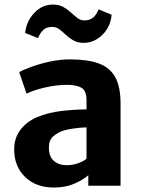

<svg xmlns="http://www.w3.org/2000/svg" viewBox="-20 -832 632 860"><path d="M221 8Q141.5 8 92.5 -39.2Q43.5 -86.5 43.5 -163Q43.5 -213.5 71.2 -250.2Q99 -287 146.5 -307.5Q195.5 -328 256.2 -335Q317 -342 367.5 -342V-383Q367.5 -425.5 345 -438.8Q322.5 -452 280.5 -452Q233 -452 181.2 -440Q129.5 -428 99 -412.5L66 -508.5Q82.5 -518.5 118.8 -532Q155 -545.5 201.5 -555.8Q248 -566 295 -566Q372 -566 421.8 -548Q471.5 -530 495.8 -487Q520 -444 520 -368V0H375.5V-47Q353 -27 313.5 -9.5Q274 8 221 8ZM199 -171Q199 -130.5 221.2 -111.2Q243.5 -92 279.5 -92Q307 -92 333.5 -102.2Q360 -112.5 367.5 -121.5V-261.5Q340 -261 304.8 -255.8Q269.5 -250.5 249 -241Q229.5 -232 214.2 -217Q199 -202 199 -171ZM355.5 -640Q328 -640 309 -650.8Q290 -661.5 275 -675.8Q260 -690 246 -700.8Q232 -711.5 214.5 -711.5Q189 -711.5 175 -699Q161 -686.5 150 -661.5L92.5 -684.5Q98.5 -737 133.5 -774.2Q168.5 -811.5 217.5 -811.5Q244.5 -811.5 263.5 -800.8Q282.5 -790 297.8 -776Q313 -762 327 -751.2Q341 -740.5 357.5 -740.5Q380 -740.5 395.5 -752Q411 -763.5 421.5 -790L480 -766Q477 -729.5 459 -701.2Q441 -673 413.8 -656.5Q386.5 -640 355.5 -640Z"/></svg>

Font: Merriweather Sans
Style: Bold
Weight: 700
Designer: Eben Sorkin
Foundry: Eben Sorkin
Version: Version 1.008; ttfautohint (v1.7.19-72a1) -l 8 -r 50 -G 200 